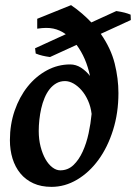

<svg xmlns="http://www.w3.org/2000/svg" viewBox="-20 -708 530 748"><path d="M214.8 -44.4Q244.6 -44.4 266.1 -64.9Q287.6 -85.4 302.2 -117.7Q316.9 -149.9 325.2 -188.7Q333.5 -227.5 336.9 -264.2Q333.5 -292.5 323 -315.9Q312.5 -339.4 297.9 -356.2Q283.2 -373 266.4 -382.6Q249.5 -392.1 233.4 -392.1Q214.4 -392.1 199.5 -383.5Q184.6 -375 173.1 -360.4Q161.6 -345.7 153.6 -326.4Q145.5 -307.1 140.6 -285.4Q135.7 -263.7 133.3 -241.2Q130.9 -218.8 130.9 -197.8Q130.9 -164.6 138.2 -136.5Q145.5 -108.4 157.2 -87.9Q168.9 -67.4 184.1 -55.9Q199.2 -44.4 214.8 -44.4ZM441.4 -345.2Q441.4 -268.1 420.4 -201.2Q399.4 -134.3 363.5 -85.2Q327.6 -36.1 280.3 -8.1Q232.9 20 180.7 20Q140.1 20 109.9 6.1Q79.6 -7.8 59.3 -32.5Q39.1 -57.1 28.8 -90.3Q18.6 -123.5 18.6 -162.1Q18.6 -223.1 37.1 -276.9Q55.7 -330.6 87.6 -370.6Q119.6 -410.6 162.4 -433.8Q205.1 -457 253.4 -457Q275.9 -457 295.7 -444.3Q315.4 -431.6 330.6 -412.1Q323.2 -447.3 310.1 -477.8Q296.9 -508.3 278.3 -533.2L174.8 -485.8Q159.2 -487.8 145.8 -491Q132.3 -494.1 119.1 -499.5L116.7 -520L236.3 -574.7Q213.4 -591.3 187.5 -596.7Q161.6 -602.1 125 -596.2V-634.8L256.8 -688Q280.3 -671.9 299.8 -655Q319.3 -638.2 335.9 -620.6L433.1 -665Q452.6 -662.1 465.6 -658.7Q478.5 -655.3 488.8 -650.9L489.7 -629.9L372.6 -576.2Q412.1 -519.5 426.8 -460.7Q441.4 -401.9 441.4 -345.2Z"/></svg>

Font: Gentium Basic
Style: Bold Italic
Weight: 700
Italic angle: -8°
Designer: J. Victor Gaultney and Annie Olsen
Foundry: SIL International
Version: Version 1.102; 2013; Maintenance release